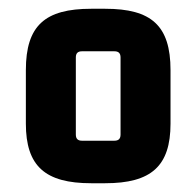

<svg xmlns="http://www.w3.org/2000/svg" viewBox="-20 -678 444 438"><path d="M241 -561C250 -561 255 -557 255 -547V-371C255 -361 250 -357 241 -357H167C158 -357 153 -361 153 -371V-547C153 -557 158 -561 167 -561ZM39 -396C39 -299 83 -260 188 -260H220C325 -260 369 -299 369 -396V-518C369 -620 325 -658 220 -658H188C83 -658 39 -620 39 -518Z"/></svg>

Font: Gemini
Style: Regular
Weight: 700
Designer: Pushpananda Ekanayake, Sol Matas, Kosala Senevirathne
Foundry: Mooniak
Version: Version 1.000;PS 1.0;hotconv 1.0.86;makeotf.lib2.5.63406